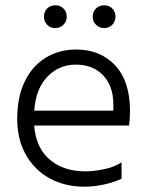

<svg xmlns="http://www.w3.org/2000/svg" viewBox="-20 -700 559 725"><path d="M85 -226V-282H408Q408 -285 408 -293.5Q408 -302 408 -305Q408 -375 369.5 -415.5Q331 -456 266 -456Q199 -456 153.5 -404.5Q108 -353 108 -251Q108 -154 161 -103.5Q214 -53 302 -53Q333 -53 372.5 -61Q412 -69 439 -87V-25Q420 -16 395.5 -9Q371 -2 346 1.5Q321 5 299 5Q225 5 167.5 -26.5Q110 -58 77.5 -116Q45 -174 45 -251Q45 -334 73.5 -392.5Q102 -451 152.5 -482Q203 -513 268 -513Q359 -513 415 -453Q471 -393 471 -280Q471 -273 470 -255Q469 -237 467 -226ZM146 -637Q146 -656 158 -668Q170 -680 189 -680Q207 -680 219.5 -668Q232 -656 232 -637Q232 -619 219.5 -606.5Q207 -594 189 -594Q170 -594 158 -606.5Q146 -619 146 -637ZM330 -637Q330 -656 342.5 -668Q355 -680 373 -680Q392 -680 404 -668Q416 -656 416 -637Q416 -619 404 -606.5Q392 -594 373 -594Q355 -594 342.5 -606.5Q330 -619 330 -637Z"/></svg>

Font: Hind Variable Light
Style: Regular
Weight: 300
Designer: Manushi Parikh, Satya Rajpurohit
Foundry: Indian Type Foundry
Version: Version 3.000